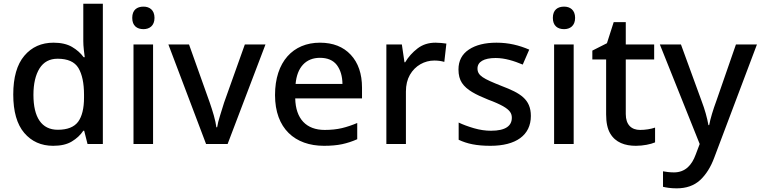

<svg xmlns="http://www.w3.org/2000/svg" viewBox="-20 -780 4120 1040"><path d="M268.1 9.8C309.6 9.8 343.3 2 369.1 -13.7C395 -29.3 416 -48.8 431.2 -71.8H436L454.1 0H537.1V-759.8H431.2V-558.1C431.2 -543.9 432.1 -528.3 434.1 -510.3C436 -492.2 437.5 -478.5 439 -470.2H433.1C417 -492.2 396 -510.7 370.1 -525.9C344.2 -541 310.5 -548.8 270 -548.8C204.6 -548.8 151.9 -525.4 111.8 -478C71.8 -430.7 51.8 -360.8 51.8 -268.1C51.8 -175.8 71.8 -106.4 111.3 -60.1C150.9 -13.7 203.1 9.8 268.1 9.8ZM293 -77.1C205.1 -77.1 161.1 -144.5 161.1 -266.1C161.1 -326.7 172.4 -374.5 194.3 -409.7C216.3 -444.3 248.5 -461.9 292 -461.9C346.7 -461.9 384.3 -445.3 404.8 -411.6C424.8 -377.9 435.1 -329.6 435.1 -267.1V-251C435.1 -192.9 424.3 -149.4 403.3 -120.6C381.8 -91.8 345.2 -77.1 293 -77.1Z M757.3 -744.1C722.2 -744.1 696.3 -726.6 696.3 -683.1C696.3 -640.1 722.2 -622.1 757.3 -622.1C789.1 -622.1 816.9 -640.1 816.9 -683.1C816.9 -726.6 789.1 -744.1 757.3 -744.1ZM703.1 -539.1V0H809.1V-539.1Z M1212.9 0 1418 -539.1H1306.2L1193.8 -224.1C1187.5 -204.1 1180.2 -181.2 1172.4 -155.3C1164.1 -129.4 1158.7 -107.9 1156.2 -90.8H1151.9C1149.9 -107.9 1145.5 -128.9 1138.2 -154.8C1130.9 -180.2 1123.5 -203.1 1116.2 -224.1L1003.9 -539.1H892.1L1096.2 0Z M1712.9 -548.8C1567.9 -548.8 1469.7 -445.8 1469.7 -265.1C1469.7 -83.5 1578.1 9.8 1734.9 9.8C1772.9 9.8 1805.7 6.8 1833 1C1860.4 -4.9 1887.7 -13.7 1915 -25.9V-113.8C1886.2 -101.6 1858.4 -92.3 1831.5 -85.9C1804.7 -79.6 1773.4 -76.2 1738.8 -76.2C1639.2 -76.2 1581.5 -136.2 1579.1 -247.1H1940.9V-305.2C1940.9 -380.4 1920.4 -439.9 1879.9 -483.4C1839.4 -526.9 1783.7 -548.8 1712.9 -548.8ZM1712.9 -466.8C1754.4 -466.8 1784.7 -453.6 1804.7 -427.7C1824.2 -401.4 1834.5 -367.2 1835 -325.2H1581.1C1588.9 -415.5 1636.7 -466.8 1712.9 -466.8Z M2338.9 -548.8C2301.3 -548.8 2269 -538.6 2241.7 -517.6C2214.4 -496.6 2191.9 -471.7 2174.8 -442.9H2170.9L2156.7 -539.1H2072.8V0H2178.7V-284.2C2178.7 -319.3 2186 -349.6 2200.2 -374.5C2229 -424.8 2279.8 -452.1 2332.5 -452.1C2351.6 -452.1 2369.6 -449.7 2386.7 -444.8L2397.9 -543.9C2381.8 -546.4 2356.9 -548.8 2338.9 -548.8Z M2855.5 -151.9C2855.5 -242.7 2797.9 -275.9 2697.8 -314C2597.2 -354 2566.4 -370.1 2566.4 -409.2C2566.4 -444.8 2600.6 -465.8 2664.6 -465.8C2715.3 -465.8 2764.6 -449.7 2811.5 -430.2L2846.7 -511.2C2792 -534.7 2735.4 -548.8 2669.4 -548.8C2607.4 -548.8 2557.6 -536.6 2520 -511.7C2482.4 -486.8 2463.4 -450.7 2463.4 -403.8C2463.4 -374 2469.7 -349.6 2482.4 -330.6C2507.8 -292.5 2555.7 -268.1 2624.5 -240.2C2660.2 -227.1 2687 -214.8 2705.1 -204.6C2741.7 -183.6 2752.4 -166 2752.4 -142.1C2752.4 -99.1 2719.7 -71.8 2639.6 -71.8C2609.9 -71.8 2579.1 -76.2 2547.4 -85.4C2515.6 -94.7 2487.8 -105 2464.4 -116.2V-22.9C2509.8 -1.5 2560.5 9.8 2636.7 9.8C2773.9 9.8 2855.5 -46.9 2855.5 -151.9Z M3035.6 -744.1C3000.5 -744.1 2974.6 -726.6 2974.6 -683.1C2974.6 -640.1 3000.5 -622.1 3035.6 -622.1C3067.4 -622.1 3095.2 -640.1 3095.2 -683.1C3095.2 -726.6 3067.4 -744.1 3035.6 -744.1ZM2981.4 -539.1V0H3087.4V-539.1Z M3447.3 -76.2C3400.9 -76.2 3369.6 -103.5 3369.6 -162.1V-458H3523.4V-539.1H3369.6V-660.2H3304.2L3267.6 -545.9L3188.5 -505.9V-458H3263.2V-160.2C3263.2 -116.2 3270.5 -82 3285.2 -57.1C3314 -7.8 3365.7 9.8 3424.3 9.8C3463.4 9.8 3504.4 1.5 3528.3 -8.8V-88.9C3506.8 -81.1 3475.1 -76.2 3447.3 -76.2Z M3770 0 3748 58.1C3727.1 115.2 3691.4 153.8 3630.4 153.8C3607.4 153.8 3584.5 150.4 3571.3 147.9V231.9C3588.4 235.8 3611.8 240.2 3645 240.2C3697.3 240.2 3739.3 225.6 3772 195.8C3804.2 166 3830.1 125 3849.1 73.2L4080.1 -539.1H3966.3L3860.4 -233.9C3842.8 -186.5 3827.6 -136.7 3821.3 -102.1H3817.4C3810.1 -143.1 3797.9 -186.5 3780.3 -232.9L3668.5 -539.1H3554.2Z"/></svg>

Font: Noto Reveo Sans
Style: Regular
Weight: 500
Designer: Monotype Design Team
Foundry: Monotype Imaging Inc.
Version: Version 2.007